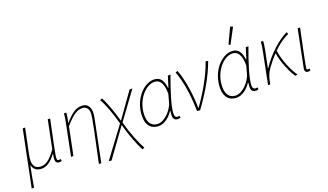

<svg xmlns="http://www.w3.org/2000/svg" viewBox="-83 -1341 3624 2121"><g transform="rotate(-20 1729.0 -280.0)"><path d="M6 180H34C48 94 56 50 80 -70C96 -6 138 12 188 12C241 12 300 -22 354 -98H358C353 -64 350 -52 350 -38C350 -2 366 12 396 12C406 12 412 10 422 6L418 -18C412 -16 406 -14 398 -14C384 -14 376 -18 376 -42C376 -78 417 -262 462 -478H434L368 -150C288 -36 235 -14 190 -14C140 -14 98 -36 98 -112C98 -132 102 -162 108 -190L168 -478H140Z M796 180H824L923 -308C929 -338 932 -360 932 -382C932 -448 898 -490 836 -490C768 -490 718 -456 636 -364H634C640 -394 650 -438 652 -478H624C622 -434 614 -396 606 -358L534 0H562L628 -326C724 -436 774 -464 834 -464C878 -464 906 -430 906 -380C906 -326 854 -92 796 180Z M940 192 1177 -136H1181C1214 -8 1268 124 1304 192L1330 181C1290 112 1234 -26 1198 -162L1429 -478H1396L1191 -190H1187C1158 -298 1108 -434 1076 -490L1050 -478C1088 -416 1136 -288 1169 -162L910 186Z M1562 12C1623 12 1688 -31 1734 -102H1738C1736 -80 1734 -58 1734 -46C1734 -3 1760 12 1789 12C1804 12 1809 10 1820 6L1814 -18C1810 -16 1803 -14 1795 -14C1765 -14 1760 -37 1760 -62C1760 -140 1818 -318 1877 -478H1846L1806 -350H1802C1790 -442 1758 -490 1682 -490C1562 -490 1424 -344 1424 -146C1424 -42 1480 12 1562 12ZM1564 -14C1494 -14 1452 -61 1452 -152C1452 -323 1572 -464 1680 -464C1746 -464 1782 -408 1782 -288L1759 -202C1738 -114 1642 -14 1564 -14Z M2015 0 2050 4C2164 -152 2260 -313 2320 -478L2292 -484C2242 -335 2140 -160 2044 -28H2040C2038 -164 2016 -356 1964 -490L1938 -480C1990 -348 2012 -172 2015 0Z M2478 12C2539 12 2604 -31 2650 -102H2654C2652 -80 2650 -58 2650 -46C2650 -3 2676 12 2705 12C2720 12 2725 10 2736 6L2730 -18C2726 -16 2719 -14 2711 -14C2681 -14 2676 -37 2676 -62C2676 -140 2734 -318 2793 -478H2762L2722 -350H2718C2706 -442 2674 -490 2598 -490C2478 -490 2340 -344 2340 -146C2340 -42 2396 12 2478 12ZM2480 -14C2410 -14 2368 -61 2368 -152C2368 -323 2488 -464 2596 -464C2662 -464 2698 -408 2698 -288L2675 -202C2654 -114 2558 -14 2480 -14ZM2612 -560 2708 -740 2678 -752 2592 -570Z M2850 0H2876L2882 -32C2892 -86 2912 -134 2940 -172C2975 -220 3011 -264 3049 -303C3064 -192 3128 -52 3168 6L3196 0C3152 -58 3084 -203 3070 -325C3130 -385 3192 -430 3252 -454L3244 -480C3138 -430 3009 -316 2916 -176H2912L2952 -374C2960 -414 2966 -456 2966 -478H2938C2938 -442 2930 -398 2922 -360Z M3318 12C3328 12 3336 10 3346 6L3342 -18C3332 -14 3329 -14 3325 -14C3315 -14 3310 -19 3310 -28C3310 -50 3350 -240 3400 -478H3372L3286 -50C3284 -40 3282 -30 3282 -24C3282 0 3298 12 3318 12Z"/></g></svg>

Font: Source Sans Pro ExtraLight
Style: Italic
Weight: 200
Italic angle: -11°
Designer: Paul D. Hunt
Foundry: Adobe Systems Incorporated
Version: Version 3.006;hotconv 1.0.111;makeotfexe 2.5.65597